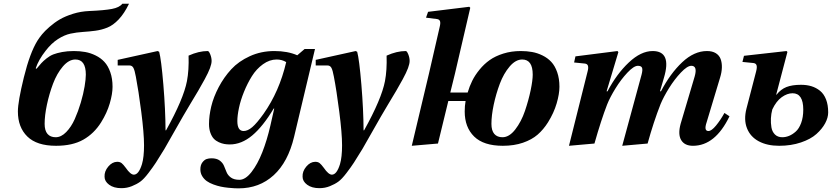

<svg xmlns="http://www.w3.org/2000/svg" viewBox="-20 -779 4515 1042"><path d="M222.2 -106.9Q222.2 -70.3 237.8 -52.2Q253.4 -34.2 282.2 -34.2Q312 -34.2 339.4 -62.3Q366.7 -90.3 385.5 -132.3Q404.3 -174.3 418.5 -222.2Q432.6 -270 439.2 -310.1Q445.8 -350.1 445.8 -374Q445.8 -456.1 389.2 -456.1Q353.5 -456.1 321 -418Q288.6 -379.9 267.8 -324.7Q247.1 -269.5 234.6 -210.7Q222.2 -151.9 222.2 -106.9ZM77.1 -173.8Q77.1 -227.5 109.6 -359.6Q142.1 -491.7 183.1 -558.1Q193.8 -575.2 208.3 -592.8Q222.7 -610.4 248.8 -633.3Q274.9 -656.2 304.4 -673.6Q334 -690.9 376.2 -704.1Q418.5 -717.3 463.9 -719.2Q546.4 -722.7 587.4 -730.5Q628.4 -738.3 644 -758.8H680.2Q654.8 -706.1 624.3 -673.8Q593.8 -641.6 562.5 -629.2Q531.2 -616.7 498.3 -612.3Q465.3 -607.9 430.4 -605.7Q395.5 -603.5 362.5 -596.4Q329.6 -589.4 294.2 -566.7Q258.8 -543.9 228 -503.9Q189.5 -455.1 173.8 -408.2L178.2 -405.8Q194.3 -425.3 204.6 -436.5Q214.8 -447.8 232.9 -462.2Q251 -476.6 269.8 -483.9Q288.6 -491.2 317.1 -496.6Q345.7 -502 380.9 -502Q413.6 -502 442.4 -496.8Q471.2 -491.7 499 -478Q526.9 -464.4 546.6 -443.1Q566.4 -421.9 578.6 -387.2Q590.8 -352.5 590.8 -308.1Q590.8 -269.5 575.7 -217.8Q560.5 -166 528.8 -115.2Q490.7 -54.2 432.1 -21Q373.5 12.2 284.2 12.2Q179.7 12.2 128.4 -38.1Q77.1 -88.4 77.1 -173.8Z M547.4 180.2Q545.9 150.9 567.4 125.2Q588.9 99.6 615.7 99.1Q630.9 99.1 639.9 106.2Q648.9 113.3 662.6 131.8Q688 168.9 706.5 168.9Q732.9 168.9 750.5 111.8Q761.7 73.7 761.7 9.8Q761.7 -55.2 746.6 -172.6Q731.4 -290 717.3 -362.8Q710.9 -398.4 703.6 -411.4Q696.3 -424.3 680.7 -423.8H618.7V-454.1L835.4 -502L843.8 -498Q855 -457 866.5 -320.1Q877.9 -183.1 878.4 -71.8H881.3Q976.1 -242.2 994.6 -338.9Q1005.9 -397.9 1003.4 -477.1Q1058.6 -502 1107.4 -502Q1113.8 -502 1121.1 -483.9Q1128.4 -465.8 1128.4 -448.2Q1128.4 -433.1 1119.6 -409.2Q1110.8 -385.3 1090.8 -348.6Q1070.8 -312 1055.7 -286.4Q1040.5 -260.7 1011.7 -212.9Q976.6 -154.8 927.7 -67.9Q878.9 19 872.6 28.8Q841.3 80.1 825.9 103.8Q810.5 127.4 785.4 160.4Q760.3 193.4 741.2 207Q722.2 220.7 695.6 231.4Q668.9 242.2 638.7 242.2Q597.2 242.2 572.3 223.6Q547.4 205.1 547.4 180.2Z M1268.1 -122.1Q1268.1 -67.9 1302.2 -67.9Q1324.2 -67.9 1349.1 -89.1Q1374 -110.4 1410.2 -161.1Q1496.1 -282.7 1533.2 -441.9Q1510.3 -456.1 1481.4 -456.1Q1442.9 -456.1 1407.2 -430.4Q1371.6 -404.8 1347.2 -365.7Q1322.8 -326.7 1304.2 -280.8Q1285.6 -234.9 1276.9 -193.4Q1268.1 -151.9 1268.1 -122.1ZM1067.4 140.1Q1067.4 116.7 1078.4 102.3Q1089.4 87.9 1101.6 84Q1113.8 80.1 1127.4 80.1Q1155.8 80.1 1172.1 92Q1188.5 104 1195.6 121.1Q1202.6 138.2 1209.7 155.5Q1216.8 172.9 1233.6 184.8Q1250.5 196.8 1279.3 196.8Q1312 196.8 1345 154.5Q1377.9 112.3 1403.6 47.1Q1429.2 -18.1 1447.3 -97.2L1468.3 -189.9H1465.3Q1407.2 -92.8 1348.9 -43.9Q1290.5 4.9 1227.1 4.9Q1211.4 4.9 1197.5 2.4Q1183.6 0 1167.7 -7.1Q1151.9 -14.2 1140.6 -25.9Q1129.4 -37.6 1121.8 -58.3Q1114.3 -79.1 1114.3 -106Q1114.3 -150.4 1126.5 -201.4Q1138.7 -252.4 1167 -306.2Q1195.3 -359.9 1235.1 -403.1Q1274.9 -446.3 1335.9 -474.1Q1397 -502 1469.2 -502Q1541 -502 1593.3 -479L1633.3 -513.2H1689.5L1576.2 -37.1Q1543.5 100.6 1465.3 171.9Q1387.2 243.2 1275.4 243.2Q1264.2 243.2 1252.4 242.7Q1240.7 242.2 1219 240Q1197.3 237.8 1178.5 233.9Q1159.7 230 1138.4 222.2Q1117.2 214.4 1102.3 203.9Q1087.4 193.4 1077.4 177Q1067.4 160.6 1067.4 140.1Z M1622.1 180.2Q1620.6 150.9 1642.1 125.2Q1663.6 99.6 1690.4 99.1Q1705.6 99.1 1714.6 106.2Q1723.6 113.3 1737.3 131.8Q1762.7 168.9 1781.2 168.9Q1807.6 168.9 1825.2 111.8Q1836.4 73.7 1836.4 9.8Q1836.4 -55.2 1821.3 -172.6Q1806.2 -290 1792 -362.8Q1785.6 -398.4 1778.3 -411.4Q1771 -424.3 1755.4 -423.8H1693.4V-454.1L1910.2 -502L1918.5 -498Q1929.7 -457 1941.2 -320.1Q1952.6 -183.1 1953.1 -71.8H1956.1Q2050.8 -242.2 2069.3 -338.9Q2080.6 -397.9 2078.1 -477.1Q2133.3 -502 2182.1 -502Q2188.5 -502 2195.8 -483.9Q2203.1 -465.8 2203.1 -448.2Q2203.1 -433.1 2194.3 -409.2Q2185.5 -385.3 2165.5 -348.6Q2145.5 -312 2130.4 -286.4Q2115.2 -260.7 2086.4 -212.9Q2051.3 -154.8 2002.4 -67.9Q1953.6 19 1947.3 28.8Q1916 80.1 1900.6 103.8Q1885.3 127.4 1860.1 160.4Q1835 193.4 1815.9 207Q1796.9 220.7 1770.3 231.4Q1743.7 242.2 1713.4 242.2Q1671.9 242.2 1647 223.6Q1622.1 205.1 1622.1 180.2Z M2647 -106.9Q2647 -70.3 2662.6 -52.2Q2678.2 -34.2 2707 -34.2Q2743.7 -34.2 2776.4 -76.4Q2809.1 -118.7 2828.9 -176.8Q2848.6 -234.9 2859.9 -289.1Q2871.1 -343.3 2871.1 -374Q2871.1 -456.1 2814 -456.1Q2778.3 -456.1 2745.8 -418Q2713.4 -379.9 2692.6 -324.7Q2671.9 -269.5 2659.4 -210.7Q2647 -151.9 2647 -106.9ZM2214.8 12.2 2308.1 -379.9 2366.2 -632.8Q2371.6 -654.3 2367.9 -664.3Q2364.3 -674.3 2350.1 -675.8L2292 -683.1L2303.2 -714.8L2526.9 -742.2L2532.2 -736.8L2449.2 -379.9L2423.8 -276.9H2518.1Q2527.8 -310.1 2542.7 -340.3Q2557.6 -370.6 2582.3 -400.9Q2606.9 -431.2 2637.5 -452.9Q2668 -474.6 2711.7 -488.3Q2755.4 -502 2806.2 -502Q2838.9 -502 2867.7 -496.8Q2896.5 -491.7 2924.3 -478Q2952.1 -464.4 2971.9 -443.1Q2991.7 -421.9 3003.9 -387.2Q3016.1 -352.5 3016.1 -308.1Q3016.1 -269.5 3001 -217.8Q2985.8 -166 2954.1 -115.2Q2929.2 -75.7 2897.7 -48.3Q2866.2 -21 2818.1 -4.4Q2770 12.2 2709 12.2Q2604.5 12.2 2553.2 -38.1Q2502 -88.4 2502 -173.8Q2502 -204.6 2506.8 -231H2413.1L2356.9 0Z M3067.9 12.2 3168.9 -391.1Q3174.3 -411.1 3170.9 -421.9Q3167.5 -432.6 3153.8 -434.1L3095.7 -439.9L3103 -473.1L3331.1 -502L3335.9 -496.1L3272 -283.2H3276.9Q3326.7 -377.9 3392.6 -439.9Q3458.5 -502 3522 -502Q3627 -502 3583 -356L3562 -284.2L3566.9 -283.2Q3617.7 -380.4 3682.4 -441.2Q3747.1 -502 3816.9 -502Q3845.7 -502 3864.5 -490.5Q3883.3 -479 3890.9 -458.7Q3898.4 -438.5 3897.7 -412.6Q3897 -386.7 3887.7 -356.9L3814.9 -115.2Q3798.8 -67.9 3824.7 -67.9Q3841.3 -67.9 3865.7 -97.4Q3890.1 -127 3911.6 -166L3939 -147.9Q3861.8 12.2 3740.7 12.2Q3695.3 12.2 3676.8 -18.8Q3658.2 -49.8 3673.8 -106.9L3750 -363.8Q3766.6 -421.9 3731.9 -421.9Q3710 -421.9 3675.3 -385.3Q3640.6 -348.6 3610.8 -300.8Q3581.1 -252.9 3564.9 -213.9Q3526.4 -115.7 3494.6 0L3356.9 12.2L3461.9 -374Q3468.8 -400.4 3464.4 -411.1Q3460 -421.9 3441.9 -421.9Q3419.9 -421.9 3385 -384.8Q3350.1 -347.7 3320.3 -299.3Q3290.5 -251 3274.9 -211.9Q3242.7 -128.9 3206.1 0Z M4171.4 -185.1Q4165 -161.6 4163.8 -136.7Q4162.6 -111.8 4166.5 -88.1Q4170.4 -64.5 4185.5 -49.3Q4200.7 -34.2 4225.6 -34.2Q4243.7 -34.2 4262 -41.5Q4280.3 -48.8 4298.3 -64.7Q4316.4 -80.6 4327.9 -111.6Q4339.4 -142.6 4339.4 -184.1Q4339.4 -272.9 4281.2 -272.9Q4252.4 -272.9 4222.7 -251.7Q4192.9 -230.5 4171.4 -185.1ZM4009.3 -442.9 4017.6 -476.1 4248.5 -502 4253.4 -497.1 4192.4 -265.1H4194.3Q4217.3 -294.4 4248 -306.6Q4278.8 -318.8 4327.1 -318.8Q4358.4 -318.8 4383.8 -311Q4409.2 -303.2 4430.2 -286.4Q4451.2 -269.5 4462.9 -239.7Q4474.6 -210 4474.6 -168.9Q4474.6 -140.6 4458.3 -110.1Q4441.9 -79.6 4410.9 -51.8Q4379.9 -23.9 4326.7 -5.9Q4273.4 12.2 4208.5 12.2Q4143.6 12.2 4097.9 -12.2Q4052.2 -36.6 4033.9 -83Q4015.6 -129.4 4031.2 -189.9L4083.5 -391.1Q4089.4 -413.6 4085.9 -424.6Q4082.5 -435.5 4068.4 -437Z"/></svg>

Font: Linguistics Pro
Style: Bold Italic
Weight: 700
Italic angle: -12°
Designer: Stefan Peev, Context Ltd
Foundry: Stefan Peev, Context Ltd
Version: Version 001.000